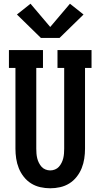

<svg xmlns="http://www.w3.org/2000/svg" viewBox="-20 -1004 540 1032"><path d="M250 8Q223 8 196.5 2Q170 -4 147.5 -18Q125 -32 108 -53.5Q91 -75 81 -100Q71 -125 67 -151.5Q63 -178 63 -205V-639H28V-735H211V-639H175V-205Q175 -192 176 -179Q177 -166 180 -153.5Q183 -141 189 -129Q195 -117 203.5 -107.5Q212 -98 224.5 -93Q237 -88 250 -88Q263 -88 275.5 -93Q288 -98 296.5 -107.5Q305 -117 311 -129Q317 -141 320 -153.5Q323 -166 324 -179Q325 -192 325 -205V-639H289V-735H472V-639H437V-205Q437 -178 433 -151.5Q429 -125 419 -100Q409 -75 392 -53.5Q375 -32 352.5 -18Q330 -4 303.5 2Q277 8 250 8ZM200 -800 71 -926 144 -984 250 -859 356 -984 429 -926 300 -800Z"/></svg>

Font: Iosevka Gothic
Style: Bold
Weight: 700
Monospace: yes
Designer: Belleve Invis
Foundry: Belleve Invis
Version: Version 15.5.1; ttfautohint (v1.8.4)